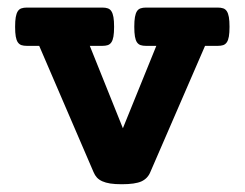

<svg xmlns="http://www.w3.org/2000/svg" viewBox="-20 -471 640 502"><path d="M50.3 -351.1Q42 -351.1 36.1 -353Q30.3 -355 26.6 -360.4Q22.9 -365.7 21.2 -375.5Q19.5 -385.3 19.5 -400.9Q19.5 -416.5 21.2 -426.3Q22.9 -436 26.6 -441.7Q30.3 -447.3 36.1 -449.2Q42 -451.2 50.3 -451.2H247.6Q255.9 -451.2 261.7 -449.2Q267.6 -447.3 271.2 -441.7Q274.9 -436 276.6 -426.3Q278.3 -416.5 278.3 -400.9Q278.3 -385.3 276.6 -375.5Q274.9 -365.7 271.2 -360.4Q267.6 -355 261.7 -353Q255.9 -351.1 247.6 -351.1H214.8L301.3 -135.7L388.7 -351.1H361.8Q353.5 -351.1 347.7 -353Q341.8 -355 338.1 -360.4Q334.5 -365.7 332.8 -375.5Q331.1 -385.3 331.1 -400.9Q331.1 -416.5 332.8 -426.3Q334.5 -436 338.1 -441.7Q341.8 -447.3 347.7 -449.2Q353.5 -451.2 361.8 -451.2H549.3Q557.6 -451.2 563.5 -449.2Q569.3 -447.3 573 -441.7Q576.7 -436 578.4 -426.3Q580.1 -416.5 580.1 -400.9Q580.1 -385.3 578.4 -375.5Q576.7 -365.7 573 -360.4Q569.3 -355 563.5 -353Q557.6 -351.1 549.3 -351.1H516.1L373 -21Q366.2 -4.4 349.9 3.2Q333.5 10.7 298.3 10.7Q280.8 10.7 268.3 8.8Q255.9 6.8 247.3 2.9Q238.8 -1 233.4 -6.8Q228 -12.7 224.6 -21L82.5 -351.1Z"/></svg>

Font: Courier Prime
Style: Bold
Weight: 700
Monospace: yes
Designer: Alan Dague-Greene
Foundry: Quote-Unquote Apps
Version: Version 1.202